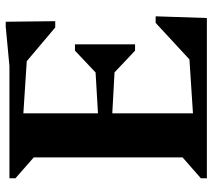

<svg xmlns="http://www.w3.org/2000/svg" viewBox="-56 -687 743 671"><g transform="rotate(-90 315.5 -351.5)"><path d="M28 0V-21L101 -85V-605L28 -669V-690H255V0ZM214 0V-46L552 -68V0ZM425 0V-44L571 -179H594L588 0ZM467 -319 210 -333V-378L467 -393ZM474 -251 384 -336V-376L474 -461H496V-251ZM552 -622 214 -644V-690H552ZM555 -530 420 -644V-690L558 -703H575L577 -530Z"/></g></svg>

Font: Platypi Light SemiBold
Style: Regular
Weight: 600
Version: Version 1.200